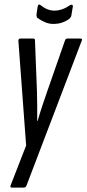

<svg xmlns="http://www.w3.org/2000/svg" viewBox="-20 -662 391 867"><path d="M33 185Q29 185 27.5 182.5Q26 180 28 175L98 -5L63 -478Q63 -483 65.5 -485.5Q68 -488 73 -488H130Q139 -488 138 -478L147 -246Q148 -214 148 -181Q148 -148 148 -116H150Q159 -148 170 -181Q181 -214 192 -246L273 -478Q276 -488 284 -488H343Q347 -488 349.5 -485.5Q352 -483 349 -478L100 175Q96 185 88 185ZM220 -554Q200 -554 181.5 -562.5Q163 -571 149 -581Q144 -586 145 -598L150 -632Q151 -639 155 -641Q159 -643 164 -638Q179 -626 194.5 -620Q210 -614 225 -614Q261 -614 297 -639Q302 -642 306 -640Q310 -638 309 -633L302 -591Q300 -583 292 -576Q278 -566 260.5 -560Q243 -554 220 -554Z"/></svg>

Font: Sofia Sans Extra Condensed Medium
Style: Italic
Weight: 500
Italic angle: -9°
Version: Version 4.100